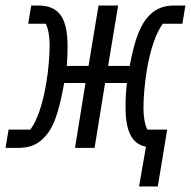

<svg xmlns="http://www.w3.org/2000/svg" viewBox="-56 -536 692 696"><path d="M448.2 139.9H516L550.1 -66.1H478C469.1 -84.9 464.1 -111.2 464.1 -144.2C464.1 -182.2 468 -230.8 475.9 -279.8C490.1 -365.1 512.1 -420.1 534.1 -449.9H605.1L616.1 -516H577.1C545.1 -516 513.8 -508.9 486.9 -481.9C452.1 -447.1 432.2 -393.1 414.1 -296.9H335.9L372.2 -516H301.1L264.9 -296.9H186.1C187.9 -321 188.9 -340.9 188.9 -369C188.9 -483 149.1 -516 81 -516H57.2L46.2 -449.9H110.1C119 -431.1 123.9 -404.8 123.9 -372.2C123.9 -334.2 120 -285.2 111.9 -236.2C98 -150.9 76 -95.9 54 -66.1H-24.9L-35.9 0H11C43 0 73.9 -7.1 100.9 -34.1C136 -68.9 154.8 -116.1 176.8 -235.1H253.9L215.9 0H286.9L324.9 -235.1H404.1C402 -220.9 399.1 -185 399.1 -147C399.1 -63.9 420.1 -24.1 457 -8.9L473 -3.9Z"/></svg>

Font: Margiela Mono Italic Italic
Style: Regular
Weight: 400
Designer: Mike Abbink, Paul van der Laan, Pieter van Rosmalen
Foundry: Bold Monday
Version: Version 2.003 2021